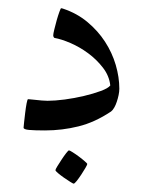

<svg xmlns="http://www.w3.org/2000/svg" viewBox="-20 -312 343 465"><path d="M269 -97.2Q269 -90.3 267.3 -82Q265.6 -73.7 262.9 -65.7Q260.3 -57.6 256.6 -51.3Q252.9 -44.9 249 -42Q209.5 -15.6 169.9 -5.9Q130.4 3.9 88.9 3.9Q64 3.9 50.5 2.7Q37.1 1.5 37.1 -2.9Q37.1 -4.4 38.3 -15.4Q39.6 -26.4 41 -38.8Q42.5 -51.3 44.4 -61.5Q46.4 -71.8 47.9 -71.8Q48.8 -71.8 54 -71.3Q59.1 -70.8 66.2 -70.1Q73.2 -69.3 81.1 -68.6Q88.9 -67.9 95.2 -67.9Q112.8 -67.9 136.7 -71Q160.6 -74.2 183.3 -79.6Q206.1 -85 223.9 -91.6Q241.7 -98.1 247.1 -105Q244.6 -128.4 229.2 -148.2Q213.9 -168 193.4 -183.1Q172.9 -198.2 150.6 -207.8Q128.4 -217.3 111.8 -220.2Q110.4 -221.2 109.6 -222.9Q108.9 -224.6 108.9 -226.1Q108.9 -230 111.6 -241Q114.3 -252 117.4 -263.2Q120.6 -274.4 123.8 -283.2Q127 -292 127.9 -292Q129.9 -292 132.8 -291Q166.5 -279.8 191.9 -258.5Q217.3 -237.3 234.4 -210.9Q251.5 -184.6 260.3 -154.8Q269 -125 269 -97.2ZM191.4 85Q191.4 86.9 187 94.5Q182.6 102.1 177 110.6Q171.4 119.1 166 126Q160.6 132.8 158.2 132.8Q157.2 132.8 150.1 128.4Q143.1 124 135 118.4Q127 112.8 120.6 107.4Q114.3 102.1 114.3 100.1Q114.3 98.1 118.9 90.6Q123.5 83 129.2 74.5Q134.8 65.9 140.1 59.1Q145.5 52.2 147 52.2Q148.9 52.2 156.2 56.9Q163.6 61.5 171.4 67.4Q179.2 73.2 185.3 78.6Q191.4 84 191.4 85Z"/></svg>

Font: Scheherazade Urdu
Style: Regular
Weight: 400
Designer: SIL International
Foundry: SIL International
Version: Version 1.005 (build 117/117)